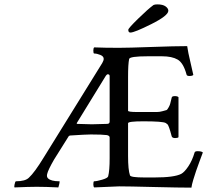

<svg xmlns="http://www.w3.org/2000/svg" viewBox="-20 -861 999 885"><path d="M571.3 -723.6Q571.3 -730.5 616.2 -774.4Q661.1 -818.4 687.5 -837.9Q693.4 -840.8 705.1 -840.8Q730.5 -840.8 743.2 -831.5Q755.9 -822.3 755.9 -811.5Q755.9 -789.1 677.7 -750Q599.6 -710.9 581.1 -710.9Q571.3 -710.9 571.3 -723.6ZM473.6 -290Q485.4 -290 485.4 -300.8V-510.7Q485.4 -518.6 476.6 -518.6Q472.7 -518.6 467.8 -511.7Q467.8 -511.7 334 -293.9Q333 -290 335 -290Q385.7 -288.1 403.3 -288.1Q422.9 -288.1 473.6 -290ZM398.4 -241.2Q377 -241.2 301.8 -236.3Q301.8 -236.3 296.9 -233.4L229.5 -126Q201.2 -77.1 197.3 -58.6Q194.3 -45.9 201.2 -39.1Q214.8 -25.4 253.9 -25.4Q255.9 -25.4 253.4 -13.7Q251 -2 249 2.9Q190.4 0 149.4 0Q114.3 0 46.9 2.9Q44.9 1 46.9 -9.8Q49.8 -25.4 53.7 -25.4Q96.7 -25.4 113.3 -42Q139.6 -66.4 180.7 -133.8L451.2 -570.3Q458 -582 458 -589.8Q458 -601.6 442.4 -607.9Q426.8 -614.3 414.1 -614.3Q410.2 -614.3 410.2 -627.9Q410.2 -638.7 414.1 -642.6Q461.9 -640.6 527.3 -640.6Q570.3 -640.6 678.7 -644.5Q787.1 -648.4 842.8 -648.4Q846.7 -620.1 857.9 -573.7Q869.1 -527.3 871.1 -515.6Q866.2 -510.7 853.5 -510.7Q840.8 -510.7 839.8 -517.6Q825.2 -571.3 798.8 -586.4Q772.5 -601.6 726.6 -601.6H661.1Q577.1 -601.6 575.2 -588.9Q570.3 -565.4 570.3 -506.8V-350.6Q570.3 -344.7 612.3 -344.7H664.1Q691.4 -344.7 703.6 -344.7Q715.8 -344.7 729.5 -348.6Q743.2 -352.5 747.1 -353.5Q751 -354.5 757.3 -366.2Q763.7 -377.9 764.6 -383.3Q765.6 -388.7 771.5 -411.1Q772.5 -418 786.1 -418Q797.9 -418 802.7 -413.1V-228.5Q798.8 -224.6 787.1 -224.6Q774.4 -224.6 771.5 -232.4Q764.6 -258.8 759.8 -272Q754.9 -285.2 752.4 -287.6Q750 -290 744.1 -293.9Q731.4 -301.8 640.6 -301.8Q570.3 -301.8 570.3 -293V-141.6Q570.3 -78.1 579.1 -52.7Q582 -43 645.5 -43H692.4Q783.2 -43 815.4 -59.6Q830.1 -67.4 848.1 -94.2Q866.2 -121.1 877 -158.2Q878.9 -164.1 890.6 -164.1Q909.2 -164.1 915 -158.2Q910.2 -145.5 899.9 -117.7Q889.6 -89.8 883.8 -72.8Q877.9 -55.7 871.1 -33.2Q864.3 -10.7 862.3 3.9Q806.6 3.9 689 1Q571.3 -2 529.3 -2L414.1 2.9Q410.2 -1 410.2 -11.7Q410.2 -25.4 414.1 -25.4Q425.8 -25.4 450.7 -32.7Q475.6 -40 478.5 -47.9Q485.4 -74.2 485.4 -131.8V-227.5Q485.4 -235.4 472.7 -238.3Q452.1 -241.2 398.4 -241.2Z"/></svg>

Font: Crimson Text
Style: Regular
Weight: 400
Version: Version 0.13